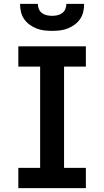

<svg xmlns="http://www.w3.org/2000/svg" viewBox="-20 -975 540 995"><path d="M75 0V-105H188V-630H75V-735H425V-630H312V-105H425V0ZM250 -815Q229 -815 208.5 -817.5Q188 -820 169 -827.5Q150 -835 133 -847.5Q116 -860 104.5 -877Q93 -894 88.5 -914Q84 -934 84 -955H176Q176 -941 181.5 -928Q187 -915 198 -907Q209 -899 222.5 -896Q236 -893 250 -893Q264 -893 277.5 -896Q291 -899 302 -907Q313 -915 318.5 -928Q324 -941 324 -955H416Q416 -934 411.5 -914Q407 -894 395.5 -877Q384 -860 367 -847.5Q350 -835 331 -827.5Q312 -820 291.5 -817.5Q271 -815 250 -815Z"/></svg>

Font: Iosevka SS18 Extrabold
Style: Regular
Weight: 800
Monospace: yes
Designer: Belleve Invis
Foundry: Belleve Invis
Version: Version 25.1.1; ttfautohint (v1.8.4)